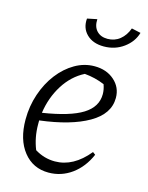

<svg xmlns="http://www.w3.org/2000/svg" viewBox="-107 -757 640 832"><g transform="rotate(15 212.5 -340.5)"><path d="M192 8Q122 8 79.5 -45.5Q37 -99 37 -189Q37 -249 55.5 -303.5Q74 -358 106 -399.5Q138 -441 179.5 -465Q221 -489 267 -489Q321 -489 356 -458Q391 -427 391 -380Q391 -308 312 -262.5Q233 -217 95 -200Q95 -191 95 -183Q95 -124 116 -72Q158 -46 206 -46Q289 -46 356 -128L368 -119Q342 -59 295.5 -25.5Q249 8 192 8ZM332 -381Q332 -402 324 -424Q281 -442 234 -446Q179 -418 143.5 -361.5Q108 -305 98 -235Q220 -254 276 -289Q332 -324 332 -381ZM282 -582Q233 -582 205 -609.5Q177 -637 181 -680L225 -689Q223 -656 240.5 -637Q258 -618 289 -618Q321 -618 344.5 -637Q368 -656 380 -689L421 -680Q409 -638 370.5 -610Q332 -582 282 -582Z"/></g></svg>

Font: Piazzolla Light
Style: Italic
Weight: 300
Italic angle: -11.3°
Designer: Juan Pablo del Peral
Foundry: Huerta Tipografica
Version: Version 1.330